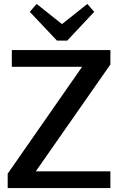

<svg xmlns="http://www.w3.org/2000/svg" viewBox="-20 -954 600 974"><path d="M19 -73 441 -679 500 -615H40V-700H540V-627L117 -21L57 -85H540V0H19ZM458 -894 321 -748H269L131 -894L166 -934L328 -805H261L423 -934Z"/></svg>

Font: Pathway Extreme 72pt SemiBold
Style: Regular
Weight: 600
Designer: Eduardo Rodriguez Tunni
Foundry: Eduardo Rodriguez Tunni
Version: Version 1.001;gftools[0.9.26]